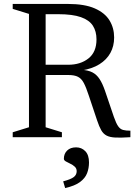

<svg xmlns="http://www.w3.org/2000/svg" viewBox="-20 -696 685 974"><path d="M326 -367.5Q388.5 -367.5 429 -399.8Q469.5 -432 469.5 -496Q469.5 -537 451.2 -565.5Q433 -594 390.5 -609Q348 -624 275.5 -624H145.5L146.5 -676H324.5Q409 -676 460.5 -653.5Q512 -631 535.5 -592.5Q559 -554 559 -506Q559 -462 540 -427.5Q521 -393 484.2 -370Q447.5 -347 393 -338.5V-342Q427 -340 448.5 -329Q470 -318 485 -295.2Q500 -272.5 513 -234.5L557.5 -103.5Q569 -70.5 579.5 -55.5Q590 -40.5 604.5 -36.8Q619 -33 641.5 -33V0Q594.5 3 566 1.8Q537.5 0.5 520.8 -8.2Q504 -17 493.5 -35.5Q483 -54 472.5 -85.5L430 -212.5Q417 -252.5 405.2 -274.8Q393.5 -297 375.8 -306.2Q358 -315.5 326.5 -315.5H146.5L145.5 -367.5ZM211.5 -676V-50.5L294 -25V0H44.5V-25L127 -50.5V-625.5L44.5 -651V-676ZM300.5 224Q340 213.5 354.5 202Q369 190.5 369 172.5Q369 158.5 359.2 149.5Q349.5 140.5 336.5 134.5Q323.5 128.5 313.8 122.8Q304 117 304 109.5Q304 84 320.5 67.8Q337 51.5 366 51.5Q394 51.5 412.8 71Q431.5 90.5 431.5 128Q431.5 157 421.8 182.5Q412 208 385.8 227.5Q359.5 247 310.5 258Z"/></svg>

Font: Newsreader 16pt 16pt
Style: Regular
Weight: 400
Version: Version 1.003